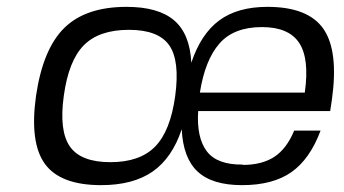

<svg xmlns="http://www.w3.org/2000/svg" viewBox="-20 -530 1004 560"><path d="M688 -50V-49Q744 -49 780 -72.5Q816 -96 838 -149H915Q884 -66 830 -28Q776 10 686 10Q599 10 556.5 -29.5Q514 -69 510 -153Q482 -69 425 -29.5Q368 10 275 10Q156 10 111 -52Q66 -114 85 -250Q105 -387 167.5 -448.5Q230 -510 349 -510Q442 -510 488 -470.5Q534 -431 538 -347Q566 -431 619.5 -470.5Q673 -510 760 -510Q879 -510 923.5 -445.5Q968 -381 948 -239L943 -206H558Q553 -129 583 -89Q613 -49 688 -50ZM166 -250Q152 -148 184 -102.5Q216 -57 302 -57Q388 -57 432.5 -102.5Q477 -148 491 -250Q505 -353 473.5 -398Q442 -443 356 -443Q269 -443 224.5 -398Q180 -353 166 -250ZM744 -451Q662 -451 620 -403Q578 -355 563 -260H869Q883 -359 852.5 -405Q822 -451 744 -451Z"/></svg>

Font: Fivo Sans Modern
Style: Italic
Weight: 400
Designer: Alexander Slobzheninov
Foundry: Alexander Slobzheninov
Version: 1.0